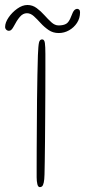

<svg xmlns="http://www.w3.org/2000/svg" viewBox="-92 -747 340 770"><path d="M68 3.5Q60.5 3.5 57.8 -8.5Q55 -20.5 55 -36Q55 -45.5 55 -75.2Q55 -105 55.2 -148.8Q55.5 -192.5 55.8 -243.5Q56 -294.5 56.5 -346.5Q57 -398.5 58 -445Q59 -491.5 60 -525.5Q61.5 -564.5 64.5 -576.8Q67.5 -589 77 -589Q86 -589 88 -574.5Q90 -560 90 -531Q90 -506 90 -465.5Q90 -425 89.8 -376Q89.5 -327 89.2 -276.5Q89 -226 88.5 -180Q88 -134 87.5 -99Q87 -64 86.5 -47.5Q86 -26 83.5 -15Q81 -4 77.2 -0.2Q73.5 3.5 68 3.5ZM-56 -623.5Q-62.5 -623.5 -67 -628Q-71.5 -632.5 -71.5 -639Q-71.5 -656.5 -57.5 -677Q-43.5 -697.5 -22.8 -712.2Q-2 -727 18 -727Q38.5 -727 55.2 -714.5Q72 -702 86.2 -686Q100.5 -670 114.2 -657.5Q128 -645 143 -645Q162.5 -645 173.8 -651.8Q185 -658.5 193.5 -681.5Q200.5 -700.5 206 -706Q211.5 -711.5 218 -711.5Q222 -711.5 225.5 -708.2Q229 -705 229 -697.5Q229 -674 216.8 -655.2Q204.5 -636.5 185 -625.5Q165.5 -614.5 143.5 -614.5Q120.5 -614.5 103 -626.5Q85.5 -638.5 71.2 -654.2Q57 -670 43.8 -682Q30.5 -694 16 -694Q0 -694 -12.5 -679.2Q-25 -664.5 -37 -641Q-41.5 -632.5 -46 -628Q-50.5 -623.5 -56 -623.5Z"/></svg>

Font: Gluten Thin
Style: Regular
Weight: 100
Designer: Tyler Finck
Foundry: Etcetera Type Company
Version: Version 1.300